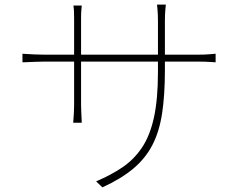

<svg xmlns="http://www.w3.org/2000/svg" viewBox="-20 -780 1040 829"><path d="M692 -477Q692 -370 680 -291Q668 -212 638 -154Q608 -96 555.5 -52Q503 -8 422 29L395 3Q459 -24 508.5 -57.5Q558 -91 592.5 -142Q627 -193 644.5 -272Q662 -351 662 -469V-689Q662 -718 660 -739Q658 -760 658 -760H696Q696 -760 694 -739Q692 -718 692 -689ZM333 -756Q333 -756 331.5 -740Q330 -724 330 -702V-326Q330 -312 331 -294Q332 -276 332.5 -263Q333 -250 333 -250H296Q296 -250 297 -262.5Q298 -275 299 -293Q300 -311 300 -326V-701Q300 -712 299.5 -728.5Q299 -745 297 -756ZM77 -548Q77 -548 92.5 -547Q108 -546 130 -545Q152 -544 169 -544H838Q865 -544 888 -546Q911 -548 911 -548V-511Q911 -511 888 -512.5Q865 -514 838 -514H169Q151 -514 129.5 -513Q108 -512 92.5 -511.5Q77 -511 77 -511Z"/></svg>

Font: Noto Sans TC Thin
Style: Regular
Weight: 100
Designer: Ryoko NISHIZUKA 西塚涼子 (kana, bopomofo & ideographs); Paul D. Hunt (Latin, Greek & Cyrillic); Sandoll Communications 산돌커뮤니
Foundry: Adobe
Version: Version 2.004-H2;hotconv 1.0.118;makeotfexe 2.5.65603